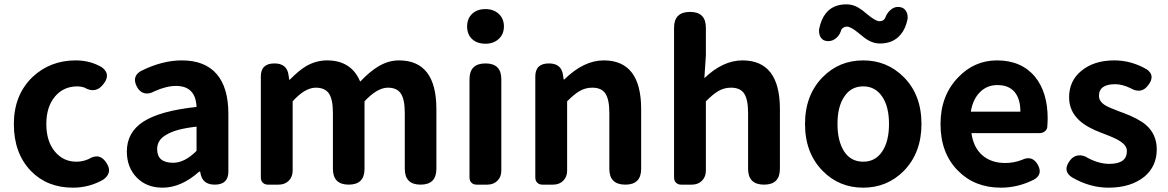

<svg xmlns="http://www.w3.org/2000/svg" viewBox="-20 -853 5397 887"><path d="M317 14Q198 14 123 -63Q44 -145 44 -279.5Q44 -414 130 -497Q212 -574 330 -574Q397 -574 451 -542Q493 -510 459 -466Q423 -417 369 -449Q352 -454 338 -454Q273 -454 233.5 -406.5Q194 -359 194 -280Q194 -201 233 -153.5Q272 -106 333 -106Q362 -106 389 -118Q442 -151 474 -97Q500 -54 457 -23Q392 14 317 14Z M731 14Q657 14 611.5 -33Q566 -80 566 -153Q566 -242 643 -291.5Q720 -341 888 -359Q884 -456 793 -456Q748 -456 693 -431Q668 -417 646.5 -422.5Q625 -428 612 -453Q588 -500 631 -525Q729 -574 820 -574Q926 -574 980.5 -511.5Q1035 -449 1035 -327V-245V-163V-60Q1035 0 972 0Q915 0 906 -53L905 -60H900Q817 14 731 14ZM780 -101Q833 -101 888 -156V-268Q836 -262 802 -252.5Q768 -243 746 -229Q706 -206 706 -164Q706 -101 780 -101Z M1218 0Q1203 0 1194 -9Q1185 -18 1185 -33V-280V-500Q1185 -560 1248 -560Q1306 -560 1313 -506L1316 -485H1319Q1360 -527 1395 -548Q1441 -574 1491 -574Q1603 -574 1644 -476Q1689 -523 1726 -545Q1773 -574 1823 -574Q1996 -574 1996 -349V-73Q1996 0 1923 0Q1850 0 1850 -73V-331Q1850 -395 1831 -422Q1813 -448 1772 -448Q1723 -448 1664 -385V-73Q1664 0 1591 0Q1518 0 1518 -73V-331Q1518 -395 1499 -422Q1480 -448 1439 -448Q1389 -448 1332 -385V-65Q1332 -36 1314 -18Q1296 0 1267 0H1258Z M2182 0Q2167 0 2158 -9Q2149 -18 2149 -33V-487Q2149 -560 2223 -560Q2296 -560 2296 -487V-280V-65Q2296 -36 2278 -18Q2260 0 2231 0H2222ZM2223 -651Q2184 -651 2161 -672.5Q2138 -694 2138 -730.5Q2138 -767 2161 -789Q2184 -811 2223 -811Q2260 -811 2284 -789Q2308 -767 2308 -731Q2308 -695 2284 -673Q2260 -651 2223 -651Z M2486 0Q2471 0 2462 -9Q2453 -18 2453 -33V-280V-500Q2453 -560 2516 -560Q2574 -560 2581 -506L2584 -486H2587Q2677 -574 2769 -574Q2942 -574 2942 -349V-73Q2942 0 2869 0Q2795 0 2795 -73V-331Q2795 -395 2776 -422Q2758 -448 2716 -448Q2684 -448 2657 -432Q2633 -418 2600 -385V-65Q2600 -36 2582 -18Q2564 0 2535 0H2526Z M3127 0Q3112 0 3103 -9Q3094 -18 3094 -33V-399V-725Q3094 -798 3168 -798Q3241 -798 3241 -725V-597L3234 -492Q3320 -574 3410 -574Q3583 -574 3583 -349V-73Q3583 0 3510 0Q3436 0 3436 -73V-331Q3436 -395 3417 -422Q3399 -448 3357 -448Q3325 -448 3298 -432Q3274 -418 3241 -385V-65Q3241 -36 3223 -18Q3205 0 3176 0H3167Z M3968 14Q3857 14 3781 -63Q3699 -146 3699 -280Q3699 -414 3781 -497Q3857 -574 3968 -574Q4078 -574 4155 -497Q4237 -415 4237 -280Q4237 -147 4155 -63Q4078 14 3968 14ZM3968 -106Q4024 -106 4055.5 -153Q4087 -200 4087 -280Q4087 -360 4056 -406Q4024 -454 3968 -454Q3911 -454 3880 -406Q3849 -360 3849 -280.5Q3849 -201 3880 -153Q3911 -106 3968 -106ZM4045 -652Q4017 -652 3991 -667Q3975 -676 3948 -699Q3911 -730 3893 -730Q3877 -730 3867 -717Q3861 -693 3844 -678Q3826 -662 3804 -663Q3782 -664 3772 -679.5Q3762 -695 3764 -718Q3773 -763 3794 -790Q3827 -833 3891 -833Q3919 -833 3945 -818Q3961 -809 3988 -786Q4025 -755 4043 -755Q4061 -755 4069 -769Q4076 -791 4093 -806Q4110 -822 4131 -821Q4153 -820 4164 -804.5Q4175 -789 4173 -766Q4164 -721 4142 -695Q4108 -652 4045 -652Z M4604 14Q4483 14 4406 -64Q4325 -145 4325 -280Q4325 -411 4406 -495Q4481 -574 4586 -574Q4698 -574 4761 -499Q4820 -427 4820 -306Q4820 -290 4818 -264Q4816 -253 4806 -245.5Q4796 -238 4782 -238H4726H4640H4468Q4477 -171 4519 -135Q4560 -100 4624 -100Q4663 -100 4700 -114Q4749 -138 4775 -91Q4798 -48 4758 -24Q4684 14 4604 14ZM4465 -337H4579H4694Q4694 -395 4668 -427Q4641 -460 4588 -460Q4541 -460 4509 -429Q4474 -395 4465 -337Z M5101 14Q5014 14 4932 -34Q4888 -63 4921 -109Q4937 -132 4960.5 -135Q4984 -138 5008 -122Q5058 -96 5105 -96Q5186 -96 5186 -155Q5186 -181 5154 -201Q5135 -214 5082 -234Q5073 -237 5069 -239Q5002 -264 4967 -296Q4919 -340 4919 -403Q4919 -480 4976 -526Q5034 -574 5128 -574Q5206 -574 5277 -533Q5319 -505 5285 -460Q5253 -416 5202 -446Q5164 -464 5132 -464Q5057 -464 5057 -410Q5057 -385 5085 -367Q5103 -356 5154 -337Q5163 -334 5168 -332Q5240 -305 5274 -276Q5324 -232 5324 -163Q5324 -85 5267 -37Q5204 14 5101 14Z"/></svg>

Font: GenSenRounded2 TW B
Style: Regular
Weight: 700
Version: Version 2.000;PS 2;hotconv 16.6.51;makeotf.lib2.5.65220 DEVE